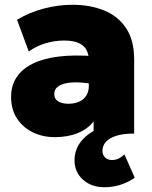

<svg xmlns="http://www.w3.org/2000/svg" viewBox="-20 -560 638 805"><path d="M417.5 225Q363 225 327.8 193.2Q292.5 161.5 292.5 112Q292.5 65 322.8 29.2Q353 -6.5 407.5 -27.2Q462 -48 534.5 -49.5L542.5 0Q497.5 0 468 9.2Q438.5 18.5 424 34.8Q409.5 51 409.5 72.5Q409.5 90 420.8 100.5Q432 111 450.5 111Q464 111 477.5 104.5Q491 98 501.5 87L545 185Q517.5 204.5 484.8 214.8Q452 225 417.5 225ZM209.5 15Q159.5 15 118 -5Q76.5 -25 51.5 -62.8Q26.5 -100.5 26.5 -154Q26.5 -200.5 49.2 -235.5Q72 -270.5 116.5 -292.8Q161 -315 226.8 -323Q292.5 -331 378.5 -324L379.5 -205Q345.5 -212.5 314.5 -214.2Q283.5 -216 259.5 -211.5Q235.5 -207 221.5 -195.8Q207.5 -184.5 207.5 -165.5Q207.5 -145 224 -135Q240.5 -125 267 -125Q291 -125 310.2 -133Q329.5 -141 341 -157.8Q352.5 -174.5 352.5 -201V-307Q352.5 -331 343 -349.8Q333.5 -368.5 311 -379.2Q288.5 -390 248.5 -390Q208.5 -390 169.2 -378Q130 -366 100.5 -344L51.5 -477Q103.5 -508.5 164 -524.2Q224.5 -540 283.5 -540Q358 -540 416.5 -516.2Q475 -492.5 508.8 -441.8Q542.5 -391 542.5 -310V0H372.5V-51Q348.5 -19.5 306.5 -2.2Q264.5 15 209.5 15Z"/></svg>

Font: Geologica Roman Black
Style: Regular
Weight: 900
Designer: Sindre Bremnes, Frode Helland
Foundry: Monokrom Skriftforlag AS
Version: Version 1.010;gftools[0.9.28]